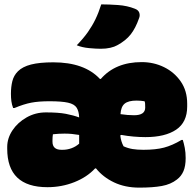

<svg xmlns="http://www.w3.org/2000/svg" viewBox="-20 -846 890 878"><path d="M224 -561Q366 -561 437 -485H441Q508 -562 628 -562Q683 -562 730 -539Q777 -516 806.5 -473.5Q836 -431 836 -372V-359Q836 -287 785.5 -253Q735 -219 645 -219Q619 -219 590.5 -221.5Q562 -224 535 -229L530 -227Q533 -199 545 -177Q565 -168 586 -164.5Q607 -161 636 -161Q692 -161 730 -171Q768 -181 810 -206H816Q821 -190 825 -169.5Q829 -149 829 -123Q829 -87 819 -63.5Q809 -40 789 -25Q761 -3 720 4.5Q679 12 617 12Q552 12 501.5 -12Q451 -36 419 -76H415Q378 -36 320 -13Q262 10 197 10Q13 10 13 -166V-174Q13 -214 37 -250Q61 -286 101.5 -309Q142 -332 190 -332Q247 -332 281 -325.5Q315 -319 342 -309Q341 -337 330.5 -353.5Q320 -370 291 -376.5Q262 -383 206 -383Q157 -383 123 -376.5Q89 -370 46 -352H40Q34 -368 32 -383.5Q30 -399 30 -417Q30 -449 36.5 -475Q43 -501 62 -520Q83 -541 122 -551Q161 -561 224 -561ZM604 -386Q567 -386 550 -372Q533 -358 531 -324Q564 -319 593 -319Q644 -319 644 -354Q644 -366 643.5 -372.5Q643 -379 641 -383Q624 -386 604 -386ZM261 -161H267Q287 -161 306.5 -168Q326 -175 342 -189V-229Q324 -232 308.5 -233.5Q293 -235 275 -235Q248 -235 222 -232Q221 -226 220.5 -219.5Q220 -213 220 -205V-198Q220 -161 261 -161ZM443 -826Q478 -826 520 -823Q562 -820 597 -806Q613 -800 617 -787.5Q621 -775 616 -763Q600 -717 577.5 -688.5Q555 -660 516 -639Q504 -632 484.5 -627.5Q465 -623 441 -623Q419 -623 387 -626Q355 -629 331 -639Q362 -671 382 -699.5Q402 -728 416.5 -758Q431 -788 443 -826Z"/></svg>

Font: Recursive Sn Csl St XBk
Style: Regular
Weight: 1000
Version: Version 1.079;hotconv 1.0.112;makeotfexe 2.5.65598; ttfautoh